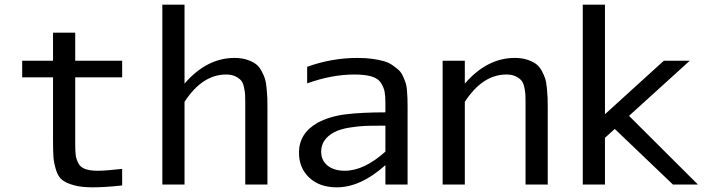

<svg xmlns="http://www.w3.org/2000/svg" viewBox="-20 -790 3040 822"><path d="M302 -177Q302 -144 304 -127Q306 -110 315 -92Q324 -74 344.5 -66.5Q365 -59 399 -59Q433 -59 503 -67V4Q429 12 376 12Q328 12 296 3Q264 -6 246.5 -19.5Q229 -33 220 -62Q211 -91 209 -116Q207 -141 207 -188V-459H75V-530H207V-650H302V-530H503V-459H302Z M1030 -347Q1030 -371 1029.5 -383Q1029 -395 1025 -415Q1021 -435 1012.5 -445Q1004 -455 988 -463Q972 -471 948 -471Q846 -471 770 -354V0H675V-770H770V-432Q865 -542 984 -542Q1014 -542 1037 -534.5Q1060 -527 1074.5 -516.5Q1089 -506 1099.5 -486.5Q1110 -467 1114.5 -452.5Q1119 -438 1121.5 -411Q1124 -384 1124.5 -370.5Q1125 -357 1125 -329V0H1030Z M1511 -542Q1546 -542 1574.5 -538Q1603 -534 1624 -528Q1645 -522 1661 -510.5Q1677 -499 1687.5 -489.5Q1698 -480 1705.5 -463Q1713 -446 1717 -434Q1721 -422 1722.5 -401Q1724 -380 1724.5 -368Q1725 -356 1725 -333V0H1630V-83Q1524 12 1422 12Q1348 12 1304 -29.5Q1260 -71 1260 -136Q1260 -219 1339 -264Q1391 -292 1459.5 -300.5Q1528 -309 1630 -309V-349Q1630 -380 1626.5 -398Q1623 -416 1611 -435Q1599 -454 1571 -462.5Q1543 -471 1497 -471Q1400 -471 1295 -433V-504Q1400 -542 1511 -542ZM1630 -141V-252H1628Q1573 -252 1544 -251Q1515 -250 1475 -243.5Q1435 -237 1409 -223Q1355 -193 1355 -141Q1355 -103 1382.5 -81Q1410 -59 1456 -59Q1539 -59 1630 -141Z M2230 -347Q2230 -371 2229.5 -383Q2229 -395 2225 -415Q2221 -435 2212.5 -445Q2204 -455 2188 -463Q2172 -471 2148 -471Q2046 -471 1970 -354V0H1875V-530H1970V-432Q2065 -542 2184 -542Q2214 -542 2237 -534.5Q2260 -527 2274.5 -516.5Q2289 -506 2299.5 -486.5Q2310 -467 2314.5 -452.5Q2319 -438 2321.5 -411Q2324 -384 2324.5 -370.5Q2325 -357 2325 -329V0H2230Z M2968 0H2861L2612 -238L2570 -200V0H2475V-770H2570V-301L2822 -530H2933L2673 -294Z"/></svg>

Font: Edlo
Style: Regular
Weight: 400
Monospace: yes
Version: Version 0.01